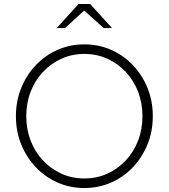

<svg xmlns="http://www.w3.org/2000/svg" viewBox="-20 -934 848 965"><path d="M404 11Q332 11 269.5 -16.5Q207 -44 160 -93.5Q113 -143 86.5 -208.5Q60 -274 60 -350Q60 -426 86.5 -491.5Q113 -557 160 -606.5Q207 -656 269.5 -683.5Q332 -711 404 -711Q476 -711 538.5 -683.5Q601 -656 648 -606.5Q695 -557 721.5 -491.5Q748 -426 748 -350Q748 -274 721.5 -208.5Q695 -143 648 -93.5Q601 -44 538.5 -16.5Q476 11 404 11ZM404 -37Q466 -37 519 -61Q572 -85 612 -127.5Q652 -170 674 -227Q696 -284 696 -350Q696 -416 674 -473Q652 -530 612 -572.5Q572 -615 519 -639Q466 -663 404 -663Q342 -663 289 -639Q236 -615 196 -572.5Q156 -530 134 -473Q112 -416 112 -350Q112 -284 134 -227Q156 -170 196 -127.5Q236 -85 289 -61Q342 -37 404 -37ZM501 -793 403 -881 307 -793H265L375 -914H433L543 -793Z"/></svg>

Font: Red Hat Text VF
Style: Regular
Weight: 300
Designer: Pentagram, MCKL
Foundry: Pentagram, MCKL
Version: Version 1.023